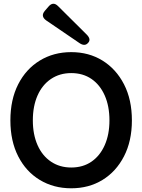

<svg xmlns="http://www.w3.org/2000/svg" viewBox="-20 -999 767 1035"><path d="M364 16Q269 16 194.5 -29Q120 -74 78 -156.5Q36 -239 36 -350Q36 -462 78 -544.5Q120 -627 194.5 -672.5Q269 -718 364 -718Q459 -718 532.5 -672.5Q606 -627 648.5 -544.5Q691 -462 691 -350Q691 -239 648.5 -156.5Q606 -74 532.5 -29Q459 16 364 16ZM364 -96Q427 -96 473 -127.5Q519 -159 544.5 -216.5Q570 -274 570 -350Q570 -427 544.5 -484.5Q519 -542 473 -573.5Q427 -605 364 -605Q302 -605 255 -573.5Q208 -542 182.5 -484.5Q157 -427 157 -350Q157 -274 182.5 -216.5Q208 -159 255 -127.5Q302 -96 364 -96ZM455 -768Q437 -747 408 -767L229 -889Q197 -912 222 -941L241 -963Q266 -993 293 -966L447 -813Q473 -787 455 -768Z"/></svg>

Font: Zen Maru Gothic
Style: Bold
Weight: 700
Designer: Yoshimichi Ohira
Foundry: Positype
Version: Version 1.001